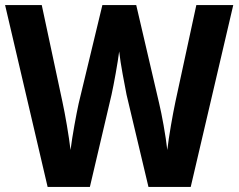

<svg xmlns="http://www.w3.org/2000/svg" viewBox="-20 -734 937 754"><path d="M896 -714H751L669 -335C658 -283 643 -198 637 -145C631 -200 615 -287 605 -328L515 -714H382L289 -328C280 -287 264 -201 257 -145C251 -197 236 -285 225 -335L144 -714H0L167 0H333L418 -362C427 -402 443 -491 448 -532C453 -484 470 -398 477 -362L563 0H729Z"/></svg>

Font: Noto Sans Arabic UI SmCn
Style: Bold
Weight: 700
Width: 4
Designer: Monotype Design Team, Nadine Chahine and Nizar Qandah
Foundry: Monotype Imaging Inc.
Version: Version 2.010